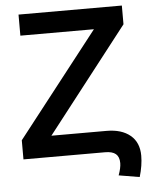

<svg xmlns="http://www.w3.org/2000/svg" viewBox="-56 -735 723 913"><g transform="rotate(-5 305.5 -278.0)"><path d="M589.8 31.2Q589.8 77.6 573.7 131.8L474.6 115.2Q487.3 80.1 487.3 57.6Q487.3 27.8 470.9 13.9Q454.6 0 419.9 0H30.3V-91.3L418 -587.4H66.9V-688H560.1V-598.6L172.4 -100.6H435.5Q507.3 -100.6 548.6 -66.4Q589.8 -32.2 589.8 31.2Z"/></g></svg>

Font: Arimo SemiBold
Style: Regular
Weight: 600
Designer: Steve Matteson
Foundry: Monotype Imaging Inc.
Version: Version 1.33